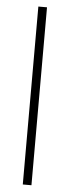

<svg xmlns="http://www.w3.org/2000/svg" viewBox="-54 -788 297 817"><g transform="rotate(5 94.0 -380.0)"><path d="M113 0V-760H76V0Z"/></g></svg>

Font: Noto Sans Hebrew Condensed ExtraLight
Style: Regular
Weight: 200
Width: 3
Designer: Monotype Design Team
Foundry: Monotype Imaging Inc.
Version: Version 2.004